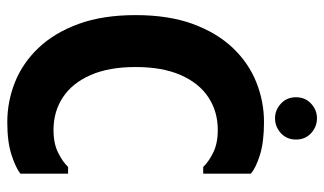

<svg xmlns="http://www.w3.org/2000/svg" viewBox="-206 -694 911 540"><g transform="rotate(90 250.0 -424.5)"><path d="M23 -350Q23 -443 48 -511Q73 -579 115.5 -623.5Q158 -668 212 -689.5Q266 -711 324 -711Q380 -711 416.5 -699.5Q453 -688 469 -674V-540H450Q436 -555 410 -568Q384 -581 346 -581Q294 -581 254 -554.5Q214 -528 191.5 -476.5Q169 -425 169 -350Q169 -275 191.5 -223.5Q214 -172 254 -145.5Q294 -119 346 -119Q384 -119 410 -132Q436 -145 450 -160H469V-26Q453 -13 416.5 -1Q380 11 324 11Q266 11 212 -10.5Q158 -32 115.5 -76.5Q73 -121 48 -189Q23 -257 23 -350ZM313 -742Q290 -742 272 -758.5Q254 -775 254 -801Q254 -827 272 -843.5Q290 -860 313 -860Q337 -860 355 -843.5Q373 -827 373 -801Q373 -775 355 -758.5Q337 -742 313 -742Z"/></g></svg>

Font: Phudu SemiBold
Style: Regular
Weight: 600
Version: Version 1.005;gftools[0.9.23]